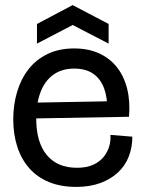

<svg xmlns="http://www.w3.org/2000/svg" viewBox="-20 -720 562 753"><path d="M279 13Q218 13 172 -6Q126 -25 95 -60Q64 -95 48 -144Q32 -193 32 -252Q32 -309 47 -359.5Q62 -410 91.5 -448Q121 -486 166 -508Q211 -530 271 -530Q326 -530 368 -511Q410 -492 438 -457Q466 -422 478.5 -372.5Q491 -323 486 -262L88 -255V-317L419 -323L400 -287Q402 -336 388.5 -373Q375 -410 346 -430.5Q317 -451 271 -451Q222 -451 188.5 -426.5Q155 -402 138.5 -357.5Q122 -313 122 -256Q122 -162 163.5 -112Q205 -62 282 -62Q321 -62 347 -74.5Q373 -87 388 -106.5Q403 -126 409 -148.5Q415 -171 413 -191L499 -184Q499 -142 485 -106Q471 -70 442.5 -43.5Q414 -17 373 -2Q332 13 279 13ZM125 -549V-626L265 -700L406 -626V-549L265 -622Z"/></svg>

Font: Bricolage Grotesque 96pt ExtraBold 96pt
Style: Regular
Weight: 400
Version: Version 1.001;gftools[0.9.33.dev8+g029e19f]